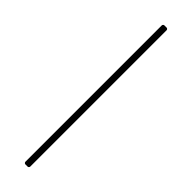

<svg xmlns="http://www.w3.org/2000/svg" viewBox="-296 -740 840 840"><g transform="rotate(45 124.0 -320.0)"><path d="M131 110H117Q114 110 111.5 107.5Q109 105 109 102V-742Q109 -745 111.5 -747.5Q114 -750 117 -750H131Q134 -750 136.5 -747.5Q139 -745 139 -742V102Q139 105 136.5 107.5Q134 110 131 110Z"/></g></svg>

Font: YamahaIndonesia935. App Thin
Style: Regular
Weight: 100
Designer: Dalton Maag Ltd
Foundry: Dalton Maag Ltd
Version: Version 1.002